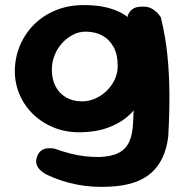

<svg xmlns="http://www.w3.org/2000/svg" viewBox="-20 -519 722 752"><path d="M411 212Q341 216 279 203.5Q217 191 163 165Q163 165 155 160.5Q147 156 137.5 147Q128 138 123.5 125Q119 112 125 95Q131 78 142 70.5Q153 63 164.5 62Q176 61 184.5 62Q193 63 193 63Q227 75 256 82.5Q285 90 312.5 93Q340 96 370 96Q417 94 445 79.5Q473 65 486 36.5Q499 8 501 -34Q505 -102 505 -157Q505 -212 501.5 -260.5Q498 -309 493 -357Q488 -405 480 -458Q480 -458 484.5 -467Q489 -476 501 -484.5Q513 -493 537 -493Q562 -494 578.5 -483Q595 -472 602.5 -461.5Q610 -451 610 -451Q628 -377 635.5 -304Q643 -231 643.5 -153Q644 -75 639 15Q628 109 572.5 158Q517 207 411 212ZM296 -1Q240 0 193 -18.5Q146 -37 111 -70.5Q76 -104 57 -148Q38 -192 38 -242Q39 -298 60 -345Q81 -392 117 -426.5Q153 -461 201.5 -480Q250 -499 305 -499Q388 -500 445 -473.5Q502 -447 532.5 -391.5Q563 -336 563 -250Q563 -200 545.5 -155.5Q528 -111 494.5 -76.5Q461 -42 411 -22Q361 -2 296 -1ZM301 -122Q328 -122 353 -133Q378 -144 398 -163.5Q418 -183 429.5 -208Q441 -233 441 -260Q441 -307 424 -336.5Q407 -366 379.5 -380.5Q352 -395 315 -395Q288 -395 264 -382Q240 -369 221.5 -348Q203 -327 193 -300.5Q183 -274 183 -246Q183 -210 197 -182Q211 -154 238 -138Q265 -122 301 -122Z"/></svg>

Font: Sour Gummy Black SemiBold
Style: Regular
Weight: 600
Version: Version 1.000